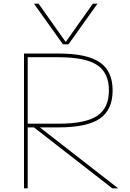

<svg xmlns="http://www.w3.org/2000/svg" viewBox="-20 -1020 704 1040"><path d="M164 -1000H189L335 -794H337L483 -1000H508L351 -780H321ZM110 0V-730H297Q451 -730 520.5 -682.5Q590 -635 590 -530Q590 -425 520.5 -377.5Q451 -330 297 -330H120V-350H297Q443 -350 506.5 -392.5Q570 -435 570 -530Q570 -625 506.5 -667.5Q443 -710 297 -710H130V0ZM588 0 151 -340H183L620 0Z"/></svg>

Font: M PLUS 1 Thin
Style: Regular
Weight: 100
Designer: Coji Morishita
Foundry: UNDERFOREST DESIGN
Version: Version 1.001